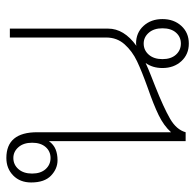

<svg xmlns="http://www.w3.org/2000/svg" viewBox="-25 -579 614 604"><g transform="rotate(-90 282.0 -277.0)"><path d="M370 -73Q370 -104 386 -126Q369 -118 346 -109Q323 -100 313 -96Q245 -69 210.5 -49Q176 -29 168 0H140V-430Q129 -415 114 -409Q99 -403 80 -403Q53 -403 31.5 -423.5Q10 -444 10 -486Q10 -521 32 -542.5Q54 -564 87 -564Q168 -564 168 -467V-46Q189 -69 222 -85Q255 -101 307 -119Q360 -138 391.5 -153Q423 -168 444.5 -192Q466 -216 466 -250V-553H494V-244Q494 -194 440 -155L447 -156Q481 -156 502.5 -132.5Q524 -109 524 -73Q524 -37 502.5 -13.5Q481 10 447 10Q413 10 391.5 -13.5Q370 -37 370 -73ZM135 -483Q135 -510 121 -526Q107 -542 87 -542Q66 -542 52 -526Q38 -510 38 -483Q38 -456 52 -440.5Q66 -425 87 -425Q108 -425 121.5 -440.5Q135 -456 135 -483ZM495 -73Q495 -100 481 -116Q467 -132 447 -132Q426 -132 412 -116Q398 -100 398 -73Q398 -46 412 -30.5Q426 -15 447 -15Q468 -15 481.5 -30.5Q495 -46 495 -73Z"/></g></svg>

Font: Trirong Thin
Style: Regular
Weight: 250
Designer: Katatrad Team
Foundry: CadsonDemak
Version: Version 1.001